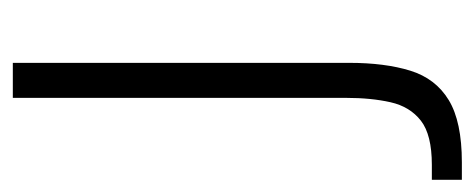

<svg xmlns="http://www.w3.org/2000/svg" viewBox="-268 -322 758 307"><g transform="rotate(-90 111.5 -168.0)"><path d="M-22 191V143H2Q50 143 72.5 125.5Q95 108 102 77Q109 46 109 6V-527H165V11Q165 68 152.5 108.5Q140 149 105.5 170Q71 191 6 191Z"/></g></svg>

Font: Onest ExtraLight
Style: Regular
Weight: 250
Designer: Dmitri Voloshin, Andrey Kudryavtsev
Foundry: Dmitri Voloshin, Andrey Kudryavtsev
Version: Version 1.000;gftools[0.9.33]